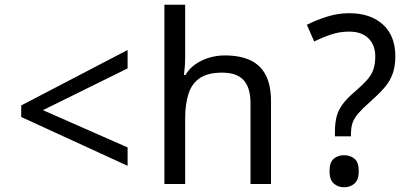

<svg xmlns="http://www.w3.org/2000/svg" viewBox="-20 -780 1768 814"><path d="M70 -284V-333L521 -568V-490L162 -313L521 -155V-77Z M765 -537Q765 -518 763.5 -498Q762 -478 760 -462H766Q783 -490 809 -508Q835 -526 867 -535.5Q899 -545 933 -545Q998 -545 1041.5 -524.5Q1085 -504 1107 -461Q1129 -418 1129 -349V0H1042V-343Q1042 -408 1013 -440Q984 -472 922 -472Q862 -472 828 -449.5Q794 -427 779.5 -383.5Q765 -340 765 -277V0H677V-760H765Z M1400 -202V-220Q1400 -258 1407 -285.5Q1414 -313 1432.5 -338Q1451 -363 1483 -390Q1514 -417 1533.5 -438Q1553 -459 1562 -483Q1571 -507 1571 -541Q1571 -588 1542.5 -617Q1514 -646 1460 -646Q1420 -646 1383 -633.5Q1346 -621 1312 -604L1281 -675Q1321 -695 1367 -709.5Q1413 -724 1460 -724Q1551 -724 1603.5 -676Q1656 -628 1656 -542Q1656 -499 1644.5 -467Q1633 -435 1609.5 -408Q1586 -381 1551 -350Q1518 -321 1500 -300.5Q1482 -280 1475 -260Q1468 -240 1468 -211V-202ZM1439 14Q1413 14 1395 -2Q1377 -18 1377 -54Q1377 -92 1395 -107Q1413 -122 1439 -122Q1465 -122 1483 -107Q1501 -92 1501 -54Q1501 -18 1483 -2Q1465 14 1439 14Z"/></svg>

Font: hexubangla05
Style: Book
Weight: 400
Designer: Jelle Bosma - Monotype Design Team
Foundry: Monotype Imaging Inc.
Version: Version 2.003